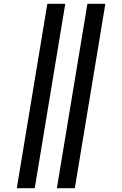

<svg xmlns="http://www.w3.org/2000/svg" viewBox="-20 -843 640 1006"><path d="M278 143 438 -823H532L372 143ZM68 143 228 -823H322L162 143Z"/></svg>

Font: Iosevka Etoile Medium Oblique
Style: Regular
Weight: 500
Italic angle: -9°
Designer: Belleve Invis
Foundry: Belleve Invis
Version: Version 15.5.2; ttfautohint (v1.8.4)